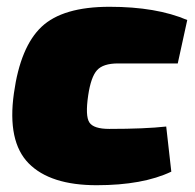

<svg xmlns="http://www.w3.org/2000/svg" viewBox="-20 -534 576 566"><path d="M470 -161 485 -28Q401 12 265 12Q128 12 64.5 -52.5Q1 -117 21 -259Q40 -396 102.5 -455Q165 -514 303 -514Q441 -514 532 -475L504 -347H328Q284 -347 266 -327Q248 -307 240 -253Q231 -192 243.5 -173Q256 -154 302 -154Q407 -154 470 -161Z"/></svg>

Font: Exo 2.0 Black
Style: Italic
Weight: 900
Italic angle: -8°
Designer: Natanael Gama
Version: Version 1.001;PS 001.001;hotconv 1.0.70;makeotf.lib2.5.58329